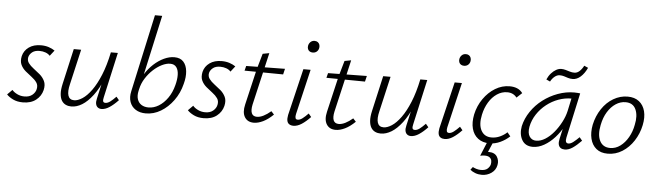

<svg xmlns="http://www.w3.org/2000/svg" viewBox="-54 -935 4800 1402"><g transform="rotate(5 2345.5 -234.5)"><path d="M125 7Q83 7 52.5 -8Q22 -23 6 -41L42 -77Q55 -61 79.5 -49Q104 -37 133 -37Q169 -37 191 -55.5Q213 -74 218 -99Q224 -127 210 -147Q196 -167 173 -184Q150 -201 127 -220.5Q104 -240 92 -265.5Q80 -291 88 -329Q98 -370 133 -395Q168 -420 221 -420Q253 -420 278.5 -411.5Q304 -403 323 -390L291 -349Q279 -363 258.5 -370.5Q238 -378 214 -378Q181 -378 161.5 -363Q142 -348 136 -326Q131 -301 145 -282Q159 -263 182.5 -245.5Q206 -228 229 -208.5Q252 -189 265 -162Q278 -135 269 -96Q258 -51 221 -22Q184 7 125 7Z M480 6Q458 6 439.5 -2.5Q421 -11 409.5 -29.5Q398 -48 395.5 -78.5Q393 -109 403 -153L462 -413H516L457 -157Q443 -101 453 -71Q463 -41 497 -41Q524 -41 557 -62.5Q590 -84 623 -129.5Q656 -175 685 -245.5Q714 -316 734 -413H766Q742 -302 708.5 -222.5Q675 -143 636.5 -92.5Q598 -42 558.5 -18Q519 6 480 6ZM701 5Q685 5 674 -3.5Q663 -12 659.5 -28Q656 -44 662 -69L740 -413H785L711 -82Q706 -62 709 -52Q712 -42 726 -42Q743 -42 761.5 -56Q780 -70 803 -94L823 -70Q790 -35 759.5 -15Q729 5 701 5Z M1026 9Q982 9 951.5 -10.5Q921 -30 909 -64.5Q897 -99 907 -143L1031 -711H1084L988 -275Q1014 -317 1049.5 -349.5Q1085 -382 1124 -400Q1163 -418 1199 -418Q1243 -418 1266 -392.5Q1289 -367 1293.5 -324Q1298 -281 1284 -230Q1267 -161 1227.5 -107Q1188 -53 1136 -22Q1084 9 1026 9ZM960 -151Q952 -115 960.5 -89Q969 -63 990.5 -49.5Q1012 -36 1042 -36Q1081 -36 1117 -58Q1153 -80 1181.5 -120.5Q1210 -161 1224 -216Q1235 -257 1234.5 -291.5Q1234 -326 1219 -347Q1204 -368 1173 -368Q1145 -368 1112.5 -352Q1080 -336 1049.5 -308Q1019 -280 995.5 -243Q972 -206 963 -164Z M1450 7Q1408 7 1377.5 -8Q1347 -23 1331 -41L1367 -77Q1380 -61 1404.5 -49Q1429 -37 1458 -37Q1494 -37 1516 -55.5Q1538 -74 1543 -99Q1549 -127 1535 -147Q1521 -167 1498 -184Q1475 -201 1452 -220.5Q1429 -240 1417 -265.5Q1405 -291 1413 -329Q1423 -370 1458 -395Q1493 -420 1546 -420Q1578 -420 1603.5 -411.5Q1629 -403 1648 -390L1616 -349Q1604 -363 1583.5 -370.5Q1563 -378 1539 -378Q1506 -378 1486.5 -363Q1467 -348 1461 -326Q1456 -301 1470 -282Q1484 -263 1507.5 -245.5Q1531 -228 1554 -208.5Q1577 -189 1590 -162Q1603 -135 1594 -96Q1583 -51 1546 -22Q1509 7 1450 7Z M1818 8Q1772 8 1751 -26Q1730 -60 1744 -119L1806 -384L1839 -499L1887 -508L1798 -124Q1789 -82 1798.5 -59.5Q1808 -37 1837 -37Q1859 -37 1885 -50Q1911 -63 1939 -87L1960 -64Q1922 -27 1885.5 -9.5Q1849 8 1818 8ZM1718 -365 1727 -400 2011 -404 2001 -362Z M2108 5Q2090 5 2077.5 -3Q2065 -11 2061.5 -27.5Q2058 -44 2063 -70L2145 -413H2198L2120 -82Q2116 -64 2119 -53Q2122 -42 2136 -42Q2152 -42 2170.5 -56Q2189 -70 2212 -94L2232 -70Q2199 -35 2168 -15Q2137 5 2108 5ZM2202 -540Q2189 -540 2179.5 -546Q2170 -552 2166 -562.5Q2162 -573 2164 -586Q2167 -603 2179 -614.5Q2191 -626 2209 -626Q2223 -626 2232 -619.5Q2241 -613 2245 -602.5Q2249 -592 2247 -578Q2244 -561 2232 -550.5Q2220 -540 2202 -540Z M2418 8Q2372 8 2351 -26Q2330 -60 2344 -119L2406 -384L2439 -499L2487 -508L2398 -124Q2389 -82 2398.5 -59.5Q2408 -37 2437 -37Q2459 -37 2485 -50Q2511 -63 2539 -87L2560 -64Q2522 -27 2485.5 -9.5Q2449 8 2418 8ZM2318 -365 2327 -400 2611 -404 2601 -362Z M2748 6Q2726 6 2707.5 -2.5Q2689 -11 2677.5 -29.5Q2666 -48 2663.5 -78.5Q2661 -109 2671 -153L2730 -413H2784L2725 -157Q2711 -101 2721 -71Q2731 -41 2765 -41Q2792 -41 2825 -62.5Q2858 -84 2891 -129.5Q2924 -175 2953 -245.5Q2982 -316 3002 -413H3034Q3010 -302 2976.5 -222.5Q2943 -143 2904.5 -92.5Q2866 -42 2826.5 -18Q2787 6 2748 6ZM2969 5Q2953 5 2942 -3.5Q2931 -12 2927.5 -28Q2924 -44 2930 -69L3008 -413H3053L2979 -82Q2974 -62 2977 -52Q2980 -42 2994 -42Q3011 -42 3029.5 -56Q3048 -70 3071 -94L3091 -70Q3058 -35 3027.5 -15Q2997 5 2969 5Z M3217 5Q3199 5 3186.5 -3Q3174 -11 3170.5 -27.5Q3167 -44 3172 -70L3254 -413H3307L3229 -82Q3225 -64 3228 -53Q3231 -42 3245 -42Q3261 -42 3279.5 -56Q3298 -70 3321 -94L3341 -70Q3308 -35 3277 -15Q3246 5 3217 5ZM3311 -540Q3298 -540 3288.5 -546Q3279 -552 3275 -562.5Q3271 -573 3273 -586Q3276 -603 3288 -614.5Q3300 -626 3318 -626Q3332 -626 3341 -619.5Q3350 -613 3354 -602.5Q3358 -592 3356 -578Q3353 -561 3341 -550.5Q3329 -540 3311 -540Z M3545 8Q3495 8 3461.5 -17.5Q3428 -43 3416 -88Q3404 -133 3416 -193Q3430 -257 3466 -308.5Q3502 -360 3551.5 -390Q3601 -420 3657 -420Q3688 -420 3712 -410Q3736 -400 3752 -378L3713 -342Q3701 -358 3683.5 -366.5Q3666 -375 3643 -375Q3603 -375 3568 -351.5Q3533 -328 3508.5 -287.5Q3484 -247 3473 -196Q3457 -123 3480.5 -79.5Q3504 -36 3557 -36Q3589 -36 3618.5 -49.5Q3648 -63 3670 -84L3693 -56Q3663 -28 3624.5 -10Q3586 8 3545 8ZM3529 0H3571L3535 84L3506 77Q3514 74 3524.5 72.5Q3535 71 3545 71Q3590 71 3607.5 99.5Q3625 128 3618 161Q3611 198 3580 220Q3549 242 3509 242Q3484 242 3461.5 233.5Q3439 225 3424 212L3440 191Q3453 198 3468.5 202.5Q3484 207 3500 207Q3532 207 3548 193Q3564 179 3569 161Q3572 148 3570 134Q3568 120 3556 110Q3544 100 3519 100Q3511 100 3503 101Q3495 102 3486 104Z M3863 6Q3807 6 3783 -36.5Q3759 -79 3770 -138Q3783 -195 3817.5 -246Q3852 -297 3902 -335Q3952 -373 4011 -394.5Q4070 -416 4130 -416Q4144 -416 4155 -415Q4166 -414 4174 -413L4102 -83Q4093 -41 4120 -41Q4136 -41 4155.5 -56Q4175 -71 4198 -94L4218 -70Q4183 -34 4154 -14.5Q4125 5 4097 5Q4079 5 4067 -3Q4055 -11 4051 -27.5Q4047 -44 4053 -70L4092 -243L4126 -277Q4113 -222 4086 -171.5Q4059 -121 4023 -81Q3987 -41 3945.5 -17.5Q3904 6 3863 6ZM3883 -41Q3916 -41 3949.5 -62Q3983 -83 4012 -118Q4041 -153 4063 -195Q4085 -237 4094 -278L4118 -391L4146 -368Q4140 -369 4131 -369.5Q4122 -370 4114 -370Q4066 -370 4019 -353Q3972 -336 3932 -304.5Q3892 -273 3864 -230.5Q3836 -188 3826 -138Q3818 -91 3835 -66Q3852 -41 3883 -41ZM3947 -480 3919 -493Q3931 -520 3948 -539Q3965 -558 3984 -568.5Q4003 -579 4021 -579Q4037 -579 4053 -574.5Q4069 -570 4085 -565Q4101 -560 4118 -560Q4139 -560 4156.5 -576.5Q4174 -593 4186 -617L4215 -604Q4195 -561 4167.5 -537Q4140 -513 4110 -513Q4091 -513 4075.5 -518Q4060 -523 4045.5 -527.5Q4031 -532 4014 -532Q3995 -532 3977 -517.5Q3959 -503 3947 -480Z M4412 8Q4360 8 4328 -18.5Q4296 -45 4285 -90.5Q4274 -136 4285 -193Q4299 -258 4333.5 -310Q4368 -362 4417.5 -391Q4467 -420 4522 -420Q4573 -420 4605.5 -394.5Q4638 -369 4649.5 -324.5Q4661 -280 4649 -222Q4636 -159 4602 -106.5Q4568 -54 4519 -23Q4470 8 4412 8ZM4426 -35Q4466 -35 4500 -60Q4534 -85 4558 -127Q4582 -169 4591 -219Q4606 -287 4585.5 -332.5Q4565 -378 4510 -378Q4472 -378 4438 -355.5Q4404 -333 4379 -292.5Q4354 -252 4343 -196Q4328 -123 4350.5 -79Q4373 -35 4426 -35Z"/></g></svg>

Font: Ysabeau Office Light
Style: Italic
Weight: 300
Italic angle: -12°
Designer: Christian Thalmann (Catharsis Fonts)
Version: Version 2.001;gftools[0.9.30]; featfreeze: tnum,lnum,ss02